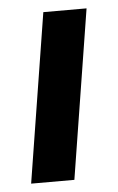

<svg xmlns="http://www.w3.org/2000/svg" viewBox="-42 -521 340 553"><g transform="rotate(-5 127.5 -244.5)"><path d="M26 0 104 -489H229L151 0Z"/></g></svg>

Font: Nunito Sans
Style: Bold Italic
Weight: 700
Italic angle: -9°
Designer: Vernon Adams
Foundry: Vernon Adams
Version: Version 3.006; ttfautohint (v1.8.3)